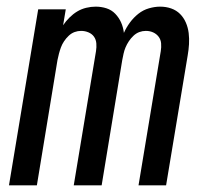

<svg xmlns="http://www.w3.org/2000/svg" viewBox="-20 -558 640 578"><path d="M7 0 95 -530H178L170 -482Q178 -494 189 -505Q200 -516 212.5 -523.5Q225 -531 239.5 -534.5Q254 -538 268 -538Q285 -538 300.5 -533Q316 -528 327 -516.5Q338 -505 344.5 -490.5Q351 -476 353 -459Q360 -475 371 -490Q382 -505 396.5 -516.5Q411 -528 428.5 -533Q446 -538 462 -538Q480 -538 495.5 -532.5Q511 -527 522 -516Q533 -505 539.5 -490Q546 -475 548 -458.5Q550 -442 549 -425Q548 -408 545 -391L480 0H397L464 -404Q466 -416 465 -427.5Q464 -439 457.5 -447.5Q451 -456 441 -460.5Q431 -465 419 -465Q409 -465 399.5 -461.5Q390 -458 382 -450.5Q374 -443 368 -434Q362 -425 358 -415.5Q354 -406 352 -396.5Q350 -387 348 -377L286 0H202L269 -404Q271 -416 270 -427.5Q269 -439 263 -447.5Q257 -456 246.5 -460.5Q236 -465 224 -465Q214 -465 204.5 -461.5Q195 -458 187 -450.5Q179 -443 173 -434Q167 -425 163.5 -415.5Q160 -406 157.5 -396.5Q155 -387 153 -377L91 0Z"/></svg>

Font: Iosevka Curly Extended
Style: Italic
Weight: 400
Width: 7
Italic angle: -9°
Monospace: yes
Designer: Belleve Invis
Foundry: Belleve Invis
Version: Version 11.1.0; ttfautohint (v1.8.3)